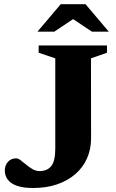

<svg xmlns="http://www.w3.org/2000/svg" viewBox="-20 -904 564 936"><path d="M424 -230.5Q424 -176.5 404.2 -132Q384.5 -87.5 347.2 -55.2Q310 -23 258 -5.2Q206 12.5 141.5 12.5Q94 12.5 63.5 2Q33 -8.5 18.2 -27.8Q3.5 -47 3.5 -72.5Q3.5 -98 18.8 -115Q34 -132 59 -132Q68.5 -132 81 -122.5Q93.5 -113 108.2 -100.8Q123 -88.5 139 -79.2Q155 -70 172.5 -70Q210.5 -70 230 -94.5Q249.5 -119 249.5 -179.5V-619.5L168.5 -647V-682.5H501.5V-647L423.5 -619.5ZM322 -820.5H351L244.5 -749.5H162.5L276 -883.5H397L510.5 -749.5H428.5Z"/></svg>

Font: Newsreader
Style: Bold
Weight: 700
Designer: Hugues Gentile
Foundry: Production Type
Version: Version 1.003